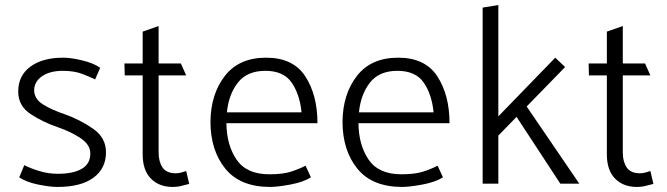

<svg xmlns="http://www.w3.org/2000/svg" viewBox="-20 -726 2635 759"><path d="M76 -73Q102 -60 136.5 -49.5Q171 -39 209 -39Q269 -39 303 -58.5Q337 -78 337 -119Q337 -154 299 -179.5Q261 -205 209 -223Q152 -242 102 -274.5Q52 -307 52 -364Q52 -427 100 -462.5Q148 -498 230 -498Q261 -498 306 -487Q351 -476 376 -458L356 -412Q336 -422 304.5 -434Q273 -446 228 -446Q177 -446 146 -424.5Q115 -403 115 -368Q116 -334 151 -312.5Q186 -291 237 -274Q296 -253 347.5 -217.5Q399 -182 399 -124Q399 -60 349.5 -23.5Q300 13 207 13Q177 13 130.5 3.5Q84 -6 56 -25Z M716 -428H607V-123Q607 -87 622.5 -64Q638 -41 675 -41Q686 -41 698.5 -44.5Q711 -48 716 -50L728 1Q718 3 700.5 8Q683 13 662 13Q609 13 576.5 -20Q544 -53 544 -116V-428H473L472 -475H544V-601L607 -623V-475H695Z M1235 -239H875Q876 -152 915.5 -94.5Q955 -37 1045 -37Q1098 -37 1130.5 -47.5Q1163 -58 1188 -71L1209 -25Q1179 -6 1128 3.5Q1077 13 1048 13Q929 13 870.5 -59.5Q812 -132 812 -245Q813 -354 869 -426Q925 -498 1032 -498Q1139 -498 1187 -424Q1235 -350 1235 -239ZM1172 -282Q1165 -353 1133 -399.5Q1101 -446 1029 -446Q957 -446 920.5 -399.5Q884 -353 877 -282Z M1757 -239H1397Q1398 -152 1437.5 -94.5Q1477 -37 1567 -37Q1620 -37 1652.5 -47.5Q1685 -58 1710 -71L1731 -25Q1701 -6 1650 3.5Q1599 13 1570 13Q1451 13 1392.5 -59.5Q1334 -132 1334 -245Q1335 -354 1391 -426Q1447 -498 1554 -498Q1661 -498 1709 -424Q1757 -350 1757 -239ZM1694 -282Q1687 -353 1655 -399.5Q1623 -446 1551 -446Q1479 -446 1442.5 -399.5Q1406 -353 1399 -282Z M1888 0V-696L1950 -706V-266L2175 -498L2214 -461L2062 -305L2270 0H2195L2022 -264L1950 -190V0Z M2551 -428H2442V-123Q2442 -87 2457.5 -64Q2473 -41 2510 -41Q2521 -41 2533.5 -44.5Q2546 -48 2551 -50L2563 1Q2553 3 2535.5 8Q2518 13 2497 13Q2444 13 2411.5 -20Q2379 -53 2379 -116V-428H2308L2307 -475H2379V-601L2442 -623V-475H2530Z"/></svg>

Font: Palanquin Light
Style: Regular
Weight: 300
Designer: Pria Ravichandran
Version: Version 1.0.4